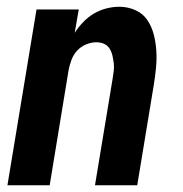

<svg xmlns="http://www.w3.org/2000/svg" viewBox="-20 -548 540 568"><path d="M2 0 88 -520H213L201 -451Q212 -468 226.5 -483Q241 -498 258 -508Q275 -518 294.5 -523Q314 -528 333 -528Q358 -528 380.5 -518Q403 -508 416 -488.5Q429 -469 435 -445.5Q441 -422 442.5 -397Q444 -372 441.5 -347Q439 -322 435 -297L386 0H261L313 -314Q315 -326 316.5 -338Q318 -350 316.5 -361.5Q315 -373 312.5 -384Q310 -395 304 -404.5Q298 -414 287.5 -418.5Q277 -423 265 -423Q250 -423 234.5 -416.5Q219 -410 208 -398Q197 -386 191.5 -371Q186 -356 183 -341L127 0Z"/></svg>

Font: Iosevka SS18 Extrabold
Style: Italic
Weight: 800
Italic angle: -9°
Monospace: yes
Designer: Belleve Invis
Foundry: Belleve Invis
Version: Version 25.1.1; ttfautohint (v1.8.4)